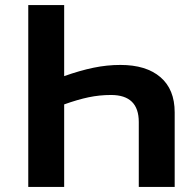

<svg xmlns="http://www.w3.org/2000/svg" viewBox="-20 -734 763 754"><path d="M91 -714V0H232V-324Q285 -343 328 -352Q371 -361 416 -361Q525 -361 525 -255V0H666V-293Q666 -383 610 -431Q554 -479 453 -479Q400 -479 347 -468Q294 -457 232 -435V-714Z"/></svg>

Font: Noto Sans UI
Style: Bold
Weight: 700
Designer: Monotype Design Team
Foundry: Monotype Imaging Inc.
Version: Version 1.901